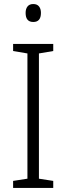

<svg xmlns="http://www.w3.org/2000/svg" viewBox="-20 -932 329 952"><path d="M244 0H45V-35L116 -46V-667L45 -679V-714H244V-679L173 -667V-46L244 -35ZM145 -912Q164 -912 173.5 -900Q183 -888 183 -868Q183 -823 145 -823Q107 -823 107 -868Q107 -888 116.5 -900Q126 -912 145 -912Z"/></svg>

Font: Noto Sans Myanmar UI SemiCondensed Light
Style: Regular
Weight: 300
Width: 4
Designer: Monotype Design Team
Foundry: Monotype Imaging Inc.
Version: Version 2.103; ttfautohint (v1.8.4.7-5d5b)